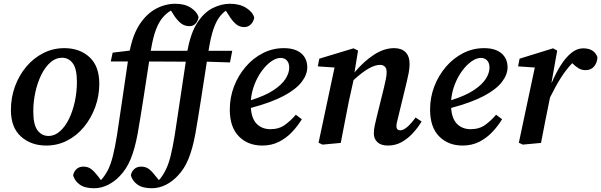

<svg xmlns="http://www.w3.org/2000/svg" viewBox="-20 -760 3197 1021"><path d="M226 14Q145 14 91.5 -34Q38 -82 38 -175Q38 -241 59.5 -300Q81 -359 119.5 -405Q158 -451 210 -477.5Q262 -504 322 -504Q404 -504 456 -456Q508 -408 508 -315Q508 -250 486.5 -191Q465 -132 427 -85.5Q389 -39 337.5 -12.5Q286 14 226 14ZM238 -37Q271 -37 299 -62Q327 -87 347 -128Q367 -169 378 -220.5Q389 -272 389 -324Q389 -394 367 -423.5Q345 -453 310 -453Q277 -453 249 -429Q221 -405 200.5 -364Q180 -323 168.5 -272Q157 -221 157 -167Q157 -97 179.5 -67Q202 -37 238 -37Z M480 241Q431 241 404 221.5Q377 202 369 173Q372 153 386.5 139.5Q401 126 423 126Q448 126 465 139Q482 152 501 177L517 198Q537 176 554 144Q569 114 580 70.5Q591 27 602 -40Q617 -138 631 -235.5Q645 -333 660 -433H569L579 -480L670 -491Q687 -577 723.5 -632Q760 -687 809.5 -713.5Q859 -740 913 -740Q963 -740 996 -718Q1029 -696 1036 -668Q1032 -647 1019.5 -634Q1007 -621 988 -621Q964 -621 946.5 -633Q929 -645 910 -671L889 -704Q865 -690 845 -666.5Q825 -643 809.5 -603Q794 -563 783 -497Q783 -496 782.5 -494Q782 -492 782 -490H970L977 -491Q994 -585 1029.5 -639.5Q1065 -694 1111 -717Q1157 -740 1203 -740Q1255 -740 1290 -717.5Q1325 -695 1332 -666Q1328 -644 1313.5 -630Q1299 -616 1279 -616Q1256 -616 1238.5 -629Q1221 -642 1203 -669L1181 -703Q1161 -689 1144.5 -666Q1128 -643 1114.5 -603.5Q1101 -564 1090 -497Q1090 -496 1089.5 -494Q1089 -492 1089 -490H1215L1203 -428L1080 -432Q1065 -336 1050 -238.5Q1035 -141 1019 -49Q1004 32 982 85.5Q960 139 925 175Q896 206 860.5 223.5Q825 241 787 241Q738 241 711 221.5Q684 202 676 173Q679 153 693.5 139.5Q708 126 730 126Q755 126 772 139Q789 152 808 177L825 198Q843 179 861 144Q876 114 887 70.5Q898 27 909 -40Q924 -138 938.5 -235.5Q953 -333 968 -432L773 -433Q758 -336 743 -238.5Q728 -141 712 -49Q697 32 675 85.5Q653 139 618 175Q589 206 553.5 223.5Q518 241 480 241Z M1472 -452Q1449 -452 1423 -434Q1397 -416 1373.5 -384.5Q1350 -353 1334 -312.5Q1318 -272 1314 -227Q1390 -251 1434.5 -280.5Q1479 -310 1498.5 -341Q1518 -372 1518 -400Q1518 -425 1505.5 -438.5Q1493 -452 1472 -452ZM1375 14Q1298 14 1250 -35Q1202 -84 1202 -177Q1202 -242 1224.5 -300.5Q1247 -359 1286.5 -405Q1326 -451 1378 -477.5Q1430 -504 1489 -504Q1549 -504 1581.5 -476.5Q1614 -449 1614 -402Q1614 -363 1584 -324Q1554 -285 1488.5 -250Q1423 -215 1314 -186Q1318 -128 1346 -100.5Q1374 -73 1418 -73Q1464 -73 1496 -96.5Q1528 -120 1553 -150L1585 -126Q1564 -91 1533.5 -58.5Q1503 -26 1463.5 -6Q1424 14 1375 14Z M2043 14Q2006 14 1987 -4Q1968 -22 1968 -50Q1968 -72 1973 -94Q1978 -116 1984 -141L2022 -295Q2028 -319 2032 -340Q2036 -361 2036 -376Q2036 -415 2000 -415Q1948 -415 1860 -334L1835 -221Q1824 -166 1813.5 -111Q1803 -56 1792 0L1695 9L1674 -1L1759 -401L1670 -407L1678 -448L1860 -503L1884 -491L1865 -375Q1914 -433 1968 -468.5Q2022 -504 2076 -504Q2115 -504 2136.5 -482.5Q2158 -461 2158 -420Q2158 -398 2153.5 -373.5Q2149 -349 2143 -325L2100 -148Q2096 -129 2092 -114.5Q2088 -100 2088 -90Q2088 -67 2109 -67Q2140 -67 2190 -135L2222 -114Q2203 -82 2176 -52.5Q2149 -23 2116 -4.5Q2083 14 2043 14Z M2537 -452Q2514 -452 2488 -434Q2462 -416 2438.5 -384.5Q2415 -353 2399 -312.5Q2383 -272 2379 -227Q2455 -251 2499.5 -280.5Q2544 -310 2563.5 -341Q2583 -372 2583 -400Q2583 -425 2570.5 -438.5Q2558 -452 2537 -452ZM2440 14Q2363 14 2315 -35Q2267 -84 2267 -177Q2267 -242 2289.5 -300.5Q2312 -359 2351.5 -405Q2391 -451 2443 -477.5Q2495 -504 2554 -504Q2614 -504 2646.5 -476.5Q2679 -449 2679 -402Q2679 -363 2649 -324Q2619 -285 2553.5 -250Q2488 -215 2379 -186Q2383 -128 2411 -100.5Q2439 -73 2483 -73Q2529 -73 2561 -96.5Q2593 -120 2618 -150L2650 -126Q2629 -91 2598.5 -58.5Q2568 -26 2528.5 -6Q2489 14 2440 14Z M2739 -1 2824 -401 2735 -407 2743 -448 2921 -503 2943 -491 2913 -322 2914 -320Q2936 -372 2962 -413Q2988 -454 3018 -478.5Q3048 -503 3081 -503Q3140 -503 3157 -456Q3156 -427 3139.5 -407Q3123 -387 3094 -387Q3073 -387 3056.5 -397Q3040 -407 3023 -424Q2991 -391 2963 -347Q2935 -303 2905 -242L2901 -223Q2889 -166 2878.5 -111Q2868 -56 2857 0L2760 9Z"/></svg>

Font: Source Serif 4 SmText Semibold
Style: Italic
Weight: 600
Italic angle: -12°
Designer: Frank Grießhammer
Foundry: Adobe
Version: Version 4.005;hotconv 1.1.0;makeotfexe 2.6.0